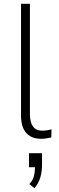

<svg xmlns="http://www.w3.org/2000/svg" viewBox="-20 -725 309 1014"><path d="M197 8Q146 8 118.5 -23Q91 -54 91 -116V-705H138V-119Q138 -101 143 -81.5Q148 -62 162 -48.5Q176 -35 202 -35Q215 -35 229 -37Q243 -39 252 -42L251 1Q235 4 223.5 6Q212 8 197 8ZM162 269 135 247Q153 229 159 205.5Q165 182 165 149L167 158H133V84H202V142Q202 181 193 212Q184 243 162 269Z"/></svg>

Font: Nunito Sans 7pt Condensed ExtraLight
Style: Regular
Weight: 250
Width: 3
Designer: Vernon Adams
Foundry: Vernon Adams
Version: Version 3.101;gftools[0.9.27]